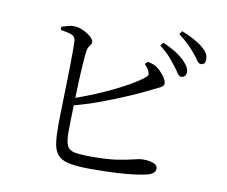

<svg xmlns="http://www.w3.org/2000/svg" viewBox="-83 -885 1167 988"><g transform="rotate(10 500.0 -391.0)"><path d="M825 -549Q814 -550 805 -565Q796 -580 781 -598Q766 -619 745 -642Q724 -665 693 -689L707 -706Q745 -689 773 -671.5Q801 -654 819 -636Q837 -618 845 -604Q853 -590 852 -576Q852 -563 844 -555.5Q836 -548 825 -549ZM454 -1Q387 -1 346 -8Q305 -15 284 -33.5Q263 -52 255.5 -86Q248 -120 248 -172Q247 -195 248 -234.5Q249 -274 250 -322Q251 -370 252.5 -420.5Q254 -471 254.5 -516Q255 -561 255 -593.5Q255 -626 254 -637Q251 -658 233 -665.5Q215 -673 175 -679V-696Q192 -701 210.5 -706Q229 -711 246 -709Q261 -709 278 -702Q295 -695 310.5 -685.5Q326 -676 335.5 -665Q345 -654 345 -646Q345 -636 340 -630Q335 -624 330 -615.5Q325 -607 323 -591Q320 -568 317 -525Q314 -482 312 -429.5Q310 -377 308.5 -325Q307 -273 306 -231.5Q305 -190 305 -169Q305 -120 315.5 -97.5Q326 -75 357 -69.5Q388 -64 447 -64Q527 -64 578 -72Q629 -80 659.5 -88Q690 -96 707 -96Q742 -96 763 -87.5Q784 -79 784 -62Q784 -47 774.5 -39Q765 -31 751 -26Q730 -20 690 -14Q650 -8 591 -4.5Q532 -1 454 -1ZM274 -336Q348 -360 419.5 -390.5Q491 -421 549.5 -452.5Q608 -484 643 -511Q656 -521 658.5 -528.5Q661 -536 655 -548Q651 -558 644.5 -566.5Q638 -575 631 -582L645 -595Q660 -592 671.5 -588Q683 -584 693 -577Q713 -563 731 -539.5Q749 -516 749 -500Q749 -486 731 -477.5Q713 -469 685 -455Q648 -436 586.5 -409Q525 -382 447.5 -353Q370 -324 281 -301ZM914 -631Q902 -632 892.5 -647Q883 -662 867 -681Q851 -700 831.5 -719.5Q812 -739 779 -764L792 -781Q829 -766 857.5 -750.5Q886 -735 904 -719Q924 -702 931.5 -687.5Q939 -673 938 -657Q938 -644 931.5 -637.5Q925 -631 914 -631Z"/></g></svg>

Font: Noto Serif TC
Style: Regular
Weight: 400
Designer: Ryoko NISHIZUKA  (kana & ideographs); Frank Grießhammer (Latin, Greek & Cyrillic); Wenlong ZHANG  (bopomofo); Sandoll Co
Foundry: Adobe
Version: Version 2.003-H1;hotconv 1.1.1;makeotfexe 2.6.0